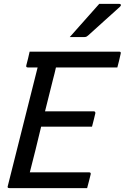

<svg xmlns="http://www.w3.org/2000/svg" viewBox="-20 -965 640 985"><path d="M28 0Q16 0 20 -11L173 -619H123Q112 -619 115 -630Q120 -649 124 -665Q128 -681 132 -700H592Q602 -700 599 -689Q595 -670 591 -654Q587 -638 582 -619H267Q264 -604 260 -589Q256 -574 252 -558Q242 -517 231.5 -476Q221 -435 211 -394H461Q466 -394 468 -390.5Q470 -387 469 -383Q466 -372 461.5 -352Q457 -332 452 -315H191Q177 -256 162.5 -197.5Q148 -139 133 -81H436Q448 -81 445 -70Q442 -57 437 -38Q432 -19 427 0ZM489 -945H593Q599 -945 600 -940Q601 -935 595 -930Q571 -908 553.5 -892.5Q536 -877 519.5 -862Q503 -847 482.5 -828.5Q462 -810 432 -783Q429 -780 424.5 -777.5Q420 -775 414 -775H338Q377 -820 413 -859.5Q449 -899 489 -945Z"/></svg>

Font: Recursive Sn Lnr St
Style: Italic
Weight: 400
Italic angle: -15°
Version: Version 1.079;hotconv 1.0.112;makeotfexe 2.5.65598; ttfautoh